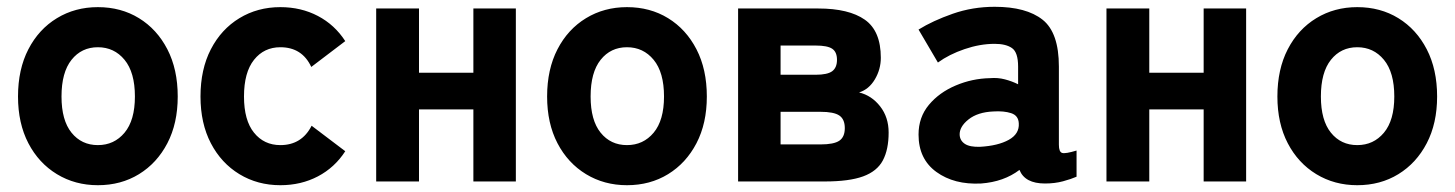

<svg xmlns="http://www.w3.org/2000/svg" viewBox="-20 -534 4283 565"><path d="M268 11Q201 11 147.5 -21.5Q94 -54 63.5 -112.5Q33 -171 33 -250Q33 -330 63.5 -389Q94 -448 147.5 -480.5Q201 -513 268 -513Q336 -513 389 -480.5Q442 -448 472.5 -389Q503 -330 503 -250Q503 -171 472.5 -112.5Q442 -54 389 -21.5Q336 11 268 11ZM268 -107Q316 -107 346.5 -143.5Q377 -180 377 -250Q377 -321 346.5 -358Q316 -395 268 -395Q220 -395 190.5 -358Q161 -321 161 -250Q161 -180 190.5 -143.5Q220 -107 268 -107Z M805 11Q738 11 684.5 -21.5Q631 -54 600.5 -112.5Q570 -171 570 -250Q570 -330 600.5 -389Q631 -448 684.5 -480.5Q738 -513 805 -513Q866 -513 915.5 -487Q965 -461 996 -413L896 -337Q869 -395 805 -395Q757 -395 727.5 -358Q698 -321 698 -250Q698 -180 727.5 -143.5Q757 -107 805 -107Q868 -107 897 -164L996 -89Q965 -41 915.5 -15Q866 11 805 11Z M1087 0V-509H1213V-320H1373V-509H1498V0H1373V-212H1213V0Z M1825 11Q1758 11 1704.5 -21.5Q1651 -54 1620.5 -112.5Q1590 -171 1590 -250Q1590 -330 1620.5 -389Q1651 -448 1704.5 -480.5Q1758 -513 1825 -513Q1893 -513 1946 -480.5Q1999 -448 2029.5 -389Q2060 -330 2060 -250Q2060 -171 2029.5 -112.5Q1999 -54 1946 -21.5Q1893 11 1825 11ZM1825 -107Q1873 -107 1903.5 -143.5Q1934 -180 1934 -250Q1934 -321 1903.5 -358Q1873 -395 1825 -395Q1777 -395 1747.5 -358Q1718 -321 1718 -250Q1718 -180 1747.5 -143.5Q1777 -107 1825 -107Z M2152 0V-509H2388Q2478 -509 2525 -476Q2572 -443 2572 -364Q2572 -330 2554.5 -300.5Q2537 -271 2508 -262Q2545 -253 2570 -221Q2595 -189 2595 -144Q2595 -94 2578 -62Q2561 -30 2520 -15Q2479 0 2407 0ZM2277 -109H2394Q2434 -109 2450 -120Q2466 -131 2466 -157Q2466 -183 2450 -194Q2434 -205 2394 -205H2277ZM2277 -314H2380Q2415 -314 2429 -324.5Q2443 -335 2443 -358Q2443 -381 2429 -390.5Q2415 -400 2380 -400H2277Z M2867 6Q2788 10 2735.5 -28Q2683 -66 2683 -138Q2683 -189 2713.5 -225.5Q2744 -262 2792.5 -282.5Q2841 -303 2893 -304Q2916 -306 2937 -300.5Q2958 -295 2976 -286V-338Q2976 -380 2958 -392.5Q2940 -405 2907 -405Q2864 -405 2818.5 -389.5Q2773 -374 2740 -350L2683 -447Q2725 -473 2783.5 -493.5Q2842 -514 2907 -514Q3000 -514 3048 -476Q3096 -438 3096 -338V-108Q3096 -87 3105.5 -84Q3115 -81 3148 -91V-14Q3132 -7 3108 -0.5Q3084 6 3055 6Q2996 6 2980 -34Q2934 1 2867 6ZM2864 -102Q2917 -105 2948.5 -122.5Q2980 -140 2978 -171Q2977 -194 2955.5 -201Q2934 -208 2903 -206Q2857 -204 2830 -182.5Q2803 -161 2804 -137Q2805 -120 2819.5 -110.5Q2834 -101 2864 -102Z M3236 0V-509H3362V-320H3522V-509H3647V0H3522V-212H3362V0Z M3974 11Q3907 11 3853.5 -21.5Q3800 -54 3769.5 -112.5Q3739 -171 3739 -250Q3739 -330 3769.5 -389Q3800 -448 3853.5 -480.5Q3907 -513 3974 -513Q4042 -513 4095 -480.5Q4148 -448 4178.5 -389Q4209 -330 4209 -250Q4209 -171 4178.5 -112.5Q4148 -54 4095 -21.5Q4042 11 3974 11ZM3974 -107Q4022 -107 4052.5 -143.5Q4083 -180 4083 -250Q4083 -321 4052.5 -358Q4022 -395 3974 -395Q3926 -395 3896.5 -358Q3867 -321 3867 -250Q3867 -180 3896.5 -143.5Q3926 -107 3974 -107Z"/></svg>

Font: Zen Kaku Gothic Antique Black
Style: Regular
Weight: 900
Designer: Yoshimichi Ohira
Foundry: Positype
Version: Version 1.001